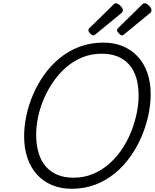

<svg xmlns="http://www.w3.org/2000/svg" viewBox="-20 -1155 965 1194"><path d="M426 19Q359 19 304.5 -3.5Q250 -26 211 -68.5Q172 -111 151 -171.5Q130 -232 130 -308Q130 -368 143.5 -434Q157 -500 185 -565.5Q213 -631 254 -689Q295 -747 350 -792.5Q405 -838 473.5 -864Q542 -890 623 -890Q690 -890 744 -867.5Q798 -845 836.5 -803.5Q875 -762 896 -703Q917 -644 917 -570Q917 -506 902.5 -438Q888 -370 859.5 -304Q831 -238 789.5 -179.5Q748 -121 693.5 -76.5Q639 -32 572 -6.5Q505 19 426 19ZM437 -50Q502 -50 557.5 -73Q613 -96 658 -135.5Q703 -175 737.5 -226Q772 -277 795 -334.5Q818 -392 830 -449.5Q842 -507 842 -560Q842 -624 827 -672.5Q812 -721 782.5 -754Q753 -787 710.5 -804Q668 -821 612 -821Q548 -821 492.5 -798.5Q437 -776 392 -737Q347 -698 312 -647.5Q277 -597 253 -541Q229 -485 217 -428Q205 -371 205 -318Q205 -254 220 -204Q235 -154 264.5 -120Q294 -86 337 -68Q380 -50 437 -50ZM561 -935Q552 -935 541 -946.5Q530 -958 530 -966Q530 -969 530.5 -972.5Q531 -976 537 -981L684 -1125Q689 -1129 692 -1132Q695 -1135 700 -1135Q708 -1135 718.5 -1127.5Q729 -1120 736.5 -1110.5Q744 -1101 744 -1092Q744 -1087 742.5 -1083Q741 -1079 733 -1072L577 -944Q572 -940 568 -937.5Q564 -935 561 -935ZM739 -935Q731 -935 719.5 -946.5Q708 -958 708 -966Q708 -969 709 -972.5Q710 -976 715 -981L862 -1125Q866 -1129 870 -1132Q874 -1135 879 -1135Q887 -1135 897.5 -1127.5Q908 -1120 915 -1110.5Q922 -1101 922 -1092Q922 -1087 920.5 -1083Q919 -1079 911 -1072L755 -944Q750 -940 746.5 -937.5Q743 -935 739 -935Z"/></svg>

Font: Playwrite DK Loopet Light
Style: Regular
Weight: 300
Version: Version 1.003